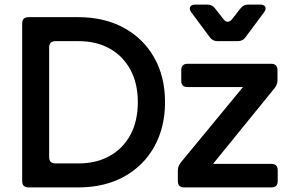

<svg xmlns="http://www.w3.org/2000/svg" viewBox="-20 -820 1251 840"><path d="M105 0Q77 0 77 -28V-717Q77 -745 105 -745H321Q437 -745 522.5 -698Q608 -651 655 -567.5Q702 -484 702 -373Q702 -263 655 -178.5Q608 -94 522.5 -47Q437 0 321 0ZM195 -133Q195 -105 223 -105H323Q402 -105 460.5 -138Q519 -171 551 -231Q583 -291 583 -373Q583 -455 550.5 -515Q518 -575 460 -607.5Q402 -640 323 -640H223Q195 -640 195 -612ZM786 0Q758 0 758 -28V-73Q758 -92 770 -108L1043 -439H801Q773 -439 773 -467V-513Q773 -541 801 -541H1166Q1194 -541 1194 -513V-469Q1194 -450 1181 -434L912 -103H1167Q1195 -103 1195 -75V-28Q1195 0 1167 0ZM932 -640Q910 -640 898 -657L817 -766Q807 -780 812 -790Q817 -800 835 -800H887Q908 -800 921 -783L957 -737Q965 -725 976 -725Q987 -725 996 -737L1032 -783Q1045 -800 1066 -800H1118Q1135 -800 1140.5 -790Q1146 -780 1135 -766L1054 -657Q1042 -640 1020 -640Z"/></svg>

Font: Pitagon Sans Text SemiBold
Style: Regular
Weight: 600
Designer: Travis Tran
Foundry: Pitagon
Version: Version 1.001; ttfautohint (v1.8.4.7-5d5b);gftools[0.9.26]